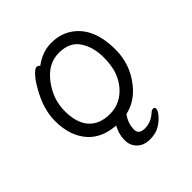

<svg xmlns="http://www.w3.org/2000/svg" viewBox="-181 -615 925 925"><g transform="rotate(-45 281.0 -153.0)"><path d="M194 -445Q249 -486 309 -486Q369 -486 413 -457Q506 -396 506 -245Q506 -143 444 -66Q395 -3 323 13Q296 50 296 92Q296 125 337 125Q378 125 411 96Q422 85 432.5 85Q443 85 443 96.5Q443 108 426.5 128Q410 148 383.5 164Q357 180 317 180Q277 180 252.5 156.5Q228 133 228 97Q228 61 242 32Q246 24 249 17Q161 11 112 -42Q56 -103 56 -207Q56 -287 106 -374Q126 -410 146 -432Q166 -454 176.5 -454Q187 -454 194 -445ZM267 -43Q316 -43 354.5 -69.5Q393 -96 416 -142Q439 -188 439 -258Q439 -328 406.5 -377Q374 -426 301 -426Q228 -426 175.5 -357.5Q123 -289 123 -207.5Q123 -126 160.5 -84.5Q198 -43 267 -43Z"/></g></svg>

Font: ToneOZ-Pinyin-WenKai-Regular
Style: Regular
Weight: 400
Designer: Fontworks Inc.
Foundry: ToneOZ
Version: Version 0.240331